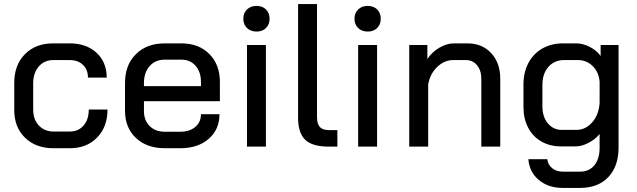

<svg xmlns="http://www.w3.org/2000/svg" viewBox="-20 -720 3128 943"><path d="M50 -179V-313Q50 -401 102.5 -454Q155 -507 241 -507H322Q404 -507 454 -461Q504 -415 504 -339H412Q412 -378 387.5 -401.5Q363 -425 322 -425H242Q198 -425 170.5 -393.5Q143 -362 143 -310V-182Q143 -133 171 -103.5Q199 -74 243 -74H323Q365 -74 390.5 -103.5Q416 -133 416 -182H508Q508 -97 457 -44.5Q406 8 323 8H242Q156 8 103 -43.5Q50 -95 50 -179Z M594 -175V-313Q594 -401 647.5 -454Q701 -507 789 -507H871Q956 -507 1008 -455Q1060 -403 1060 -317V-223H687V-175Q687 -129 715 -101Q743 -73 789 -73H866Q911 -73 939 -96.5Q967 -120 967 -159H1058Q1058 -84 1005 -38Q952 8 865 8H789Q701 8 647.5 -42.5Q594 -93 594 -175ZM967 -297V-317Q967 -367 940.5 -397Q914 -427 871 -427H789Q743 -427 715 -395.5Q687 -364 687 -312V-297Z M1175 -628Q1175 -656 1193 -673.5Q1211 -691 1240 -691Q1269 -691 1286.5 -673.5Q1304 -656 1304 -628Q1304 -600 1286.5 -582.5Q1269 -565 1240 -565Q1211 -565 1193 -582.5Q1175 -600 1175 -628ZM1193 -499H1286V0H1193Z M1444 -142V-700H1537V-145Q1537 -111 1551 -96Q1565 -81 1597 -81H1637V0H1593Q1514 0 1479 -33.5Q1444 -67 1444 -142Z M1721 -628Q1721 -656 1739 -673.5Q1757 -691 1786 -691Q1815 -691 1832.5 -673.5Q1850 -656 1850 -628Q1850 -600 1832.5 -582.5Q1815 -565 1786 -565Q1757 -565 1739 -582.5Q1721 -600 1721 -628ZM1739 -499H1832V0H1739Z M1990 -499H2079V-430Q2101 -464 2137.5 -485.5Q2174 -507 2210 -507H2276Q2348 -507 2392.5 -459Q2437 -411 2437 -333V0H2344V-333Q2344 -374 2323 -399.5Q2302 -425 2268 -425H2206Q2163 -425 2128 -392Q2093 -359 2083 -306V0H1990Z M2575 62H2668Q2671 89 2692 106Q2713 123 2744 123H2829Q2874 123 2899.5 91.5Q2925 60 2925 5V-62Q2903 -35 2870 -18Q2837 -1 2807 -1H2735Q2681 -1 2639 -25Q2597 -49 2574 -93Q2551 -137 2551 -194V-306Q2551 -365 2575.5 -411Q2600 -457 2644 -482Q2688 -507 2745 -507H2811Q2843 -507 2877 -489.5Q2911 -472 2930 -445V-499H3018V5Q3018 97 2967.5 150Q2917 203 2829 203H2744Q2673 203 2626.5 164Q2580 125 2575 62ZM2810 -82Q2856 -82 2888.5 -119Q2921 -156 2925 -214V-319Q2921 -366 2891 -395.5Q2861 -425 2819 -425H2750Q2703 -425 2673.5 -391.5Q2644 -358 2644 -303V-197Q2644 -146 2671 -114Q2698 -82 2739 -82Z"/></svg>

Font: Bai Jamjuree Medium
Style: Regular
Weight: 500
Version: Version 1.000; ttfautohint (v1.6)